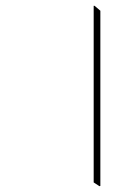

<svg xmlns="http://www.w3.org/2000/svg" viewBox="-20 -632 464 662"><path d="M323 10 303 -3V-612H306L326 -595V9Z"/></svg>

Font: Noto Serif Bengali SemiCondensed Thin
Style: Regular
Weight: 100
Width: 4
Designer: Juan Bruce, Universal Thirst, Indian Type Foundry and the Monotype Design Team.
Foundry: Monotype Imaging Inc.
Version: Version 2.003; ttfautohint (v1.8.4.7-5d5b)